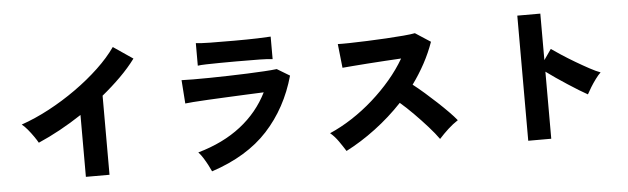

<svg xmlns="http://www.w3.org/2000/svg" viewBox="-52 -1003 4104 1255"><g transform="rotate(-5 2000.0 -376.0)"><path d="M469 21V-385Q325 -290 182 -228Q172 -246 155 -270.5Q138 -295 118.5 -318.5Q99 -342 81 -356Q171 -387 264 -436.5Q357 -486 443.5 -547.5Q530 -609 601 -676Q672 -743 718 -809L846 -722Q803 -664 746 -607.5Q689 -551 624 -498V21Z M1294 57Q1286 39 1273.5 15Q1261 -9 1246 -33Q1231 -57 1215 -74Q1381 -121 1496.5 -211Q1612 -301 1675 -428Q1621 -426 1557 -423Q1493 -420 1428.5 -417Q1364 -414 1307.5 -411Q1251 -408 1211 -405Q1171 -402 1158 -400L1147 -554Q1176 -553 1223.5 -552.5Q1271 -552 1330.5 -553Q1390 -554 1454 -555.5Q1518 -557 1578.5 -559.5Q1639 -562 1690 -565Q1741 -568 1773 -572L1856 -522Q1798 -314 1663 -167Q1528 -20 1294 57ZM1261 -639V-787Q1291 -783 1354 -782Q1417 -781 1511 -781Q1602 -781 1664.5 -783Q1727 -785 1752 -787V-639Q1726 -643 1667.5 -644Q1609 -645 1511 -645Q1459 -645 1408 -644.5Q1357 -644 1317.5 -643Q1278 -642 1261 -639Z M2181 1Q2163 -28 2138 -64Q2113 -100 2084 -124Q2158 -156 2231 -203.5Q2304 -251 2370.5 -310Q2437 -369 2493 -435Q2549 -501 2589 -570Q2538 -567 2480 -563.5Q2422 -560 2367 -556Q2312 -552 2268 -548.5Q2224 -545 2202 -543L2185 -700Q2211 -699 2262.5 -700Q2314 -701 2377 -703.5Q2440 -706 2503 -709.5Q2566 -713 2617 -717.5Q2668 -722 2693 -727L2793 -662Q2768 -591 2731.5 -523.5Q2695 -456 2649 -393Q2685 -365 2724 -331Q2763 -297 2801 -261.5Q2839 -226 2871 -193.5Q2903 -161 2923 -136Q2889 -114 2857.5 -85Q2826 -56 2797 -24Q2771 -61 2729.5 -107.5Q2688 -154 2642 -200.5Q2596 -247 2555 -282Q2472 -194 2375.5 -121.5Q2279 -49 2181 1Z M3370 38V-783H3521V-478L3569 -547Q3593 -530 3633.5 -503.5Q3674 -477 3720.5 -449.5Q3767 -422 3809.5 -399Q3852 -376 3880 -366Q3864 -351 3845.5 -326Q3827 -301 3811 -275Q3795 -249 3785 -230Q3763 -242 3729.5 -262.5Q3696 -283 3658.5 -307.5Q3621 -332 3585 -356.5Q3549 -381 3521 -402V38Z"/></g></svg>

Font: Zen Kaku Gothic New Black
Style: Regular
Weight: 900
Designer: Yoshimichi Ohira
Foundry: Positype
Version: Version 1.001